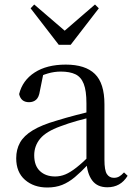

<svg xmlns="http://www.w3.org/2000/svg" viewBox="-20 -818 597 853"><path d="M190 15Q130 15 91 -19Q52 -53 52 -115Q52 -154 69 -184.5Q86 -215 125.5 -239Q165 -263 231 -282Q273 -295 319 -307Q365 -319 405 -328V-303Q365 -293 324 -281.5Q283 -270 249 -257Q185 -234 158.5 -202Q132 -170 132 -128Q132 -82 157.5 -58Q183 -34 225 -34Q248 -34 270 -43Q292 -52 320 -74Q348 -96 386 -134L395 -87H371Q340 -54 312.5 -31Q285 -8 256 3.5Q227 15 190 15ZM457 14Q412 14 389.5 -16.5Q367 -47 364 -100V-103V-359Q364 -415 352 -445.5Q340 -476 315 -488Q290 -500 250 -500Q221 -500 192 -491.5Q163 -483 130 -465L173 -492L157 -413Q153 -386 140.5 -375Q128 -364 109 -364Q73 -364 65 -400Q80 -461 134 -496Q188 -531 272 -531Q359 -531 401.5 -489.5Q444 -448 444 -355V-108Q444 -61 455 -44.5Q466 -28 486 -28Q499 -28 509 -33.5Q519 -39 531 -52L547 -37Q531 -11 508.5 1.5Q486 14 457 14ZM132 -798 295 -658H240L402 -798L419 -781L294 -619H241L116 -781Z"/></svg>

Font: Noto Serif TC
Style: Regular
Weight: 400
Designer: Ryoko NISHIZUKA  (kana & ideographs); Frank Grießhammer (Latin, Greek & Cyrillic); Wenlong ZHANG  (bopomofo); Sandoll Co
Foundry: Adobe
Version: Version 2.003-H1;hotconv 1.1.1;makeotfexe 2.6.0